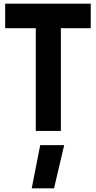

<svg xmlns="http://www.w3.org/2000/svg" viewBox="-20 -710 520 1041"><path d="M8 -557H174V0H310V-557H472V-690H8ZM152 311H273L328 77H198Z"/></svg>

Font: TitilliumMaps29L
Style: 999 wt
Weight: 900
Designer: Campivisivi
Foundry: Accademia di Belle Arti di Urbino and students of MA course of Visual design